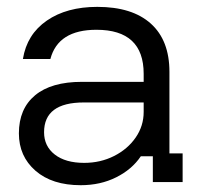

<svg xmlns="http://www.w3.org/2000/svg" viewBox="-20 -530 598 559"><path d="M215 9.2Q131.7 9.2 83.3 -32.9Q35 -75 35 -141.7Q35 -213.3 82.1 -252.5Q129.2 -291.7 218.3 -291.7H398.3V-315Q398.3 -443.3 260.8 -443.3Q149.2 -443.3 126.7 -358.3H46.7Q58.3 -430 116.3 -470Q174.2 -510 263.3 -510Q365 -510 419.2 -461.2Q473.3 -412.5 473.3 -320.8V-83.3H511.7V0H425V-75H390Q364.2 -36.7 318.3 -13.8Q272.5 9.2 215 9.2ZM225 -55.8Q272.5 -55.8 312.1 -75.8Q351.7 -95.8 375 -129.6Q398.3 -163.3 398.3 -204.2V-231.7H224.2Q108.3 -231.7 108.3 -145Q108.3 -104.2 139.6 -80Q170.8 -55.8 225 -55.8Z"/></svg>

Font: Funnel Display Light
Style: Regular
Weight: 300
Designer: NORD ID, Kristian Moeller
Foundry: Dicotype
Version: Version 1.000